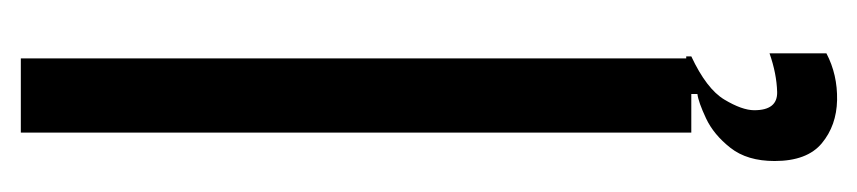

<svg xmlns="http://www.w3.org/2000/svg" viewBox="-348 -352 844 189"><g transform="rotate(-90 74.5 -258.0)"><path d="M38 0V-660H111V0ZM116 133Q95 144 70 143.5Q45 143 27.5 128.5Q10 114 10 82Q10 55 23 38.5Q36 22 52 14.5Q68 7 76 6V-5H113V0Q81 15 70.5 32.5Q60 50 60 62Q60 85 78 84.5Q96 84 116 77Z"/></g></svg>

Font: Bricolage Grotesque 48pt Condensed Light
Style: Regular
Weight: 300
Width: 3
Designer: Mathieu Triay
Foundry: Atelier Triay
Version: Version 1.000; ttfautohint (v1.8.4.7-5d5b);gftools[0.9.32]